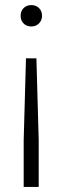

<svg xmlns="http://www.w3.org/2000/svg" viewBox="-20 -504 245 754"><path d="M73 47 82 -275H123L132 47V230H73ZM145 -442Q145 -424 133 -412Q121 -400 103 -400Q84 -400 72.5 -412Q61 -424 61 -442Q61 -460 72.5 -472Q84 -484 103 -484Q121 -484 133 -472.5Q145 -461 145 -442Z"/></svg>

Font: Metropolitano Light
Style: Regular
Weight: 300
Designer: Fonts by Alex Slobzheninov & Chris M. Simpson / Changes by Cristiano Sobral
Foundry: Fonts by Alex Slobzheninov & Chris M. Simpson / Changes by Cristiano Sobral
Version: Version 1.00;August 30, 2020;FontCreator 13.0.0.2681 64-bit